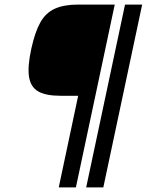

<svg xmlns="http://www.w3.org/2000/svg" viewBox="-20 -820 642 840"><path d="M237 0 322 -401H244Q181 -401 147.5 -420Q114 -439 107 -484Q100 -529 117 -607Q133 -680 156.5 -722Q180 -764 220 -782Q260 -800 322 -800H482L312 0ZM357 0 527 -800H602L432 0Z"/></svg>

Font: Victor Mono
Style: Italic
Weight: 400
Italic angle: -12°
Monospace: yes
Designer: Rune Bjørnerås
Version: Version 1.561;gftools[0.9.30]